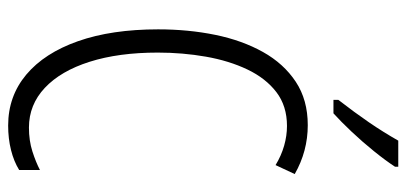

<svg xmlns="http://www.w3.org/2000/svg" viewBox="-283 -704 997 471"><g transform="rotate(90 215.5 -468.5)"><path d="M289 -674Q240 -674 206 -648Q172 -622 150.5 -577Q129 -532 119 -475Q109 -418 109 -357Q109 -261 131.5 -190Q154 -119 195.5 -80Q237 -41 293 -41Q325 -41 351.5 -49.5Q378 -58 397 -68V-17Q376 -4 348 3Q320 10 288 10Q216 10 163 -34.5Q110 -79 81 -161.5Q52 -244 52 -358Q52 -432 65.5 -498Q79 -564 107.5 -615Q136 -666 180.5 -695.5Q225 -725 287 -725Q351 -725 407 -693L385 -646Q362 -660 337.5 -667Q313 -674 289 -674ZM389 -939Q374 -916 351 -887.5Q328 -859 303 -832.5Q278 -806 258 -788H225V-800Q256 -840 280 -875Q304 -910 325 -947H389Z"/></g></svg>

Font: Noto Sans Malayalam ExtraCondensed Light
Style: Regular
Weight: 300
Width: 2
Designer: Jelle Bosma - Monotype Design Team
Foundry: Monotype Imaging Inc.
Version: Version 2.104; ttfautohint (v1.8.4.7-5d5b)